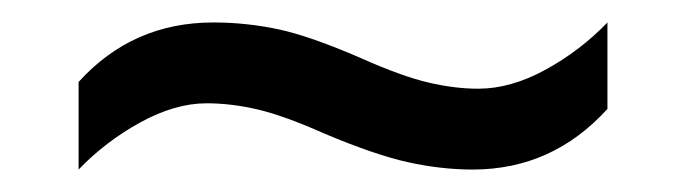

<svg xmlns="http://www.w3.org/2000/svg" viewBox="-20 -438 612 171"><path d="M269 -319Q233 -335 209.5 -340.5Q186 -346 164 -346Q136 -346 105 -329Q74 -312 50 -287V-365Q98 -418 170 -418Q199 -418 227.5 -412Q256 -406 302 -386Q338 -370 361.5 -364.5Q385 -359 406 -359Q435 -359 466 -376Q497 -393 521 -418V-341Q472 -287 401 -287Q373 -287 343.5 -293.5Q314 -300 269 -319Z"/></svg>

Font: Noto Sans Thai Looped
Style: Regular
Weight: 400
Designer: Sasikarn Vongin, Ben Mitchell
Foundry: The Fontpad Ltd
Version: Version 1.001; ttfautohint (v1.8.4.7-5d5b)